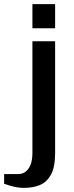

<svg xmlns="http://www.w3.org/2000/svg" viewBox="-80 -700 357 930"><path d="M37 210Q9 210 -16 203.5Q-41 197 -60 190V143H10Q27 143 42 133Q57 123 67 100.5Q77 78 77 40V-500H187V40Q187 110 166.5 146.5Q146 183 112.5 196.5Q79 210 37 210ZM77 -563V-680H187V-563Z"/></svg>

Font: Cuprum SemiBold
Style: Regular
Weight: 600
Designer: Jovanny Lemonad
Foundry: Jovanny Lemonad
Version: Version 3.000